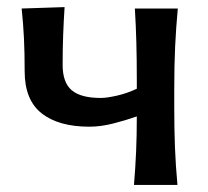

<svg xmlns="http://www.w3.org/2000/svg" viewBox="-20 -521 585 541"><path d="M357.5 0Q361.5 -47.5 363.5 -93.5Q365.5 -139.5 365.5 -193Q334.5 -182 299 -173Q263.5 -164 232 -164Q145 -164 97.2 -201.8Q49.5 -239.5 49.5 -320Q49.5 -372 47.5 -413.2Q45.5 -454.5 41 -497L162 -501Q159.5 -462.5 158 -423.2Q156.5 -384 156.5 -338Q156.5 -288.5 182 -266.8Q207.5 -245 264 -245Q281 -245 309.5 -251.5Q338 -258 365.5 -271V-292.5Q365.5 -354.5 364.2 -401Q363 -447.5 360 -497H481Q476 -443 473.5 -390.2Q471 -337.5 471 -268V-218Q471 -156 473 -105.2Q475 -54.5 480 0Z"/></svg>

Font: Commissioner Flair Medium
Style: Regular
Weight: 500
Designer: Kostas Bartsokas
Foundry: Kostas Bartsokas
Version: Version 1.000; ttfautohint (v1.8.3)